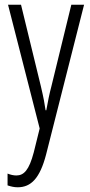

<svg xmlns="http://www.w3.org/2000/svg" viewBox="-20 -552 383 813"><path d="M14 -532 148 -8 123 93C103 169 81 191 49 191C38 191 24 188 12 183V233C27 238 40 241 55 241C112 241 149 202 175 103L336 -532H282L198 -188C189 -154 183 -124 176 -85H173C169 -113 165 -136 153 -187L69 -532Z"/></svg>

Font: Noto Sans Gujarati UI ExtraCondensed Light
Style: Regular
Weight: 300
Width: 2
Designer: Jelle Bosma - Monotype Design Team, Universal Thirst
Foundry: Monotype Imaging Inc.
Version: Version 2.106